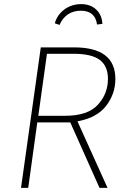

<svg xmlns="http://www.w3.org/2000/svg" viewBox="-20 -912 618 932"><path d="M356 -323 502 0H463L321 -318H161L117 0H82L178 -682H340Q540 -682 540 -529Q540 -456 495 -398Q450 -340 356 -323ZM297 -350Q406 -350 455 -403.5Q504 -457 504 -529Q504 -591 464.5 -621Q425 -651 336 -651H208L166 -350ZM246 -799Q258 -841 293 -866.5Q328 -892 374 -892Q419 -892 447 -865.5Q475 -839 477 -796L451 -793Q442 -860 372 -860Q336 -860 309.5 -842Q283 -824 269 -791Z"/></svg>

Font: FiraGO UltraLight
Style: Italic
Weight: 200
Italic angle: -8°
Designer: bBox Type GmbH
Foundry: bBox Type GmbH
Version: Version 1.001